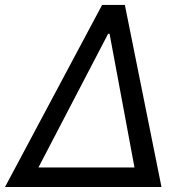

<svg xmlns="http://www.w3.org/2000/svg" viewBox="-40 -747 736 767"><path d="M-19.9 0H605.1L458.8 -727.3H367.9ZM113.6 -78.1 392 -612.2H397.7L497.2 -78.1Z"/></svg>

Font: Magic Ui Pro
Style: Italic
Weight: 400
Italic angle: -9.39999°
Designer: Stefan Endress, Andreas Faust
Version: Version 1.000;FEAKit 1.0